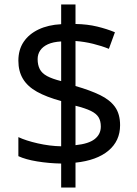

<svg xmlns="http://www.w3.org/2000/svg" viewBox="-20 -779 612 857"><path d="M253 -49Q198 -50 146 -58.5Q94 -67 62 -82V-167Q96 -151 149 -139Q202 -127 253 -126V-328Q187 -346 145 -369.5Q103 -393 82.5 -427Q62 -461 62 -508Q62 -557 85.5 -592Q109 -627 152 -647.5Q195 -668 253 -671V-759H317V-672Q370 -671 413.5 -660.5Q457 -650 493 -635L466 -561Q434 -574 395.5 -583.5Q357 -593 317 -596V-395Q383 -376 427 -354.5Q471 -333 493.5 -301.5Q516 -270 516 -220Q516 -150 464 -106.5Q412 -63 317 -53V58H253ZM317 -131Q376 -137 403 -158.5Q430 -180 430 -214Q430 -239 420 -255.5Q410 -272 385.5 -284Q361 -296 317 -307ZM253 -594Q217 -592 194 -581.5Q171 -571 159.5 -554Q148 -537 148 -515Q148 -489 157.5 -470.5Q167 -452 190 -439.5Q213 -427 253 -417Z"/></svg>

Font: lkannada85
Style: Book
Weight: 400
Designer: Jelle Bosma - Monotype Design Team
Foundry: Monotype Imaging Inc.
Version: Version 2.003